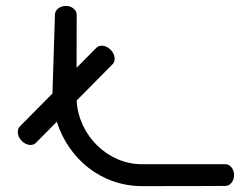

<svg xmlns="http://www.w3.org/2000/svg" viewBox="-20 -635 854 655"><path d="M241.5 -292.1C304.5 -355.7 364.3 -416.2 364.3 -416.2C375.4 -427.3 373.2 -449.5 357.5 -465.2C341.9 -481 320.1 -483.4 308.9 -472.1L241.2 -403.8C241.3 -499.7 241.5 -584.9 241.6 -584.9C241.5 -600.9 225.4 -614.8 204.5 -614.8C183.6 -614.8 167.5 -600.9 167.4 -584.9L159 -316.1L47.4 -203.4C36.6 -191.8 38.6 -170.1 54.1 -154.3C69.7 -138.6 91.3 -136.2 102.4 -147.5C102.5 -147.5 133.2 -178.7 173.7 -219.7C214.1 -93.2 325.1 0 465.4 0C635.1 0 749.1 -0.7 749.1 -0.7C764.9 -0.7 778.5 -16.9 778.5 -37.8C778.5 -58.7 764.8 -74.8 748.9 -74.8C748.9 -74.8 581.3 -74.8 463.4 -74.8C349.4 -74.8 248.2 -171.2 241.5 -292.1Z"/></svg>

Font: Hi.
Style: Tall Regular
Weight: 400
Designer: Mew Too, Robert Jablonski
Foundry: Cannot Into Space Fonts
Version: Version 1.996